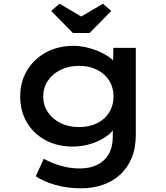

<svg xmlns="http://www.w3.org/2000/svg" viewBox="-20 -785 894 1035"><path d="M419 230Q339 230 275.5 211Q212 192 173 165L216 71Q238 83 267.5 95Q297 107 333 115Q369 123 411 123Q466 123 505.5 103Q545 83 566.5 45Q588 7 588 -49V-124L606 -117Q600 -88 566 -59.5Q532 -31 480.5 -13Q429 5 371 5Q289 5 225 -29.5Q161 -64 125 -125Q89 -186 89 -265Q89 -345 126.5 -406.5Q164 -468 229 -503Q294 -538 378 -538Q404 -538 435.5 -532Q467 -526 498 -514Q529 -502 555 -486Q581 -470 597.5 -451.5Q614 -433 615 -413L589 -405L591 -527H712V-58Q712 13 689.5 67Q667 121 626.5 157.5Q586 194 532.5 212Q479 230 419 230ZM407 -100Q462 -100 504 -121Q546 -142 569 -179.5Q592 -217 592 -264Q592 -313 569 -350Q546 -387 504 -408.5Q462 -430 407 -430Q350 -430 306.5 -408.5Q263 -387 238 -349.5Q213 -312 213 -264Q213 -218 238 -180.5Q263 -143 306.5 -121.5Q350 -100 407 -100ZM373 -607 256 -726 301 -765 433 -687H403L535 -765L580 -726L463 -607Z"/></svg>

Font: Lexend Giga Medium
Style: Regular
Weight: 500
Designer: Bonnie Shaver-Troup, Thomas Jockin
Foundry: Lexend
Version: Version 1.007